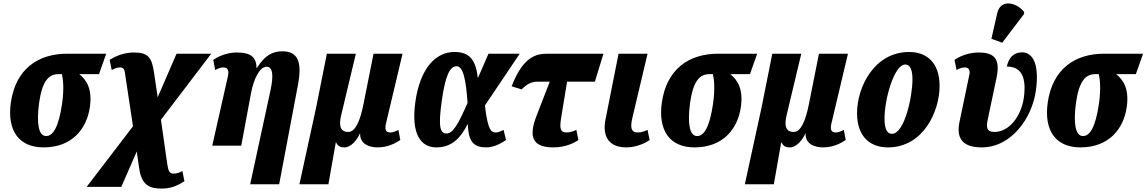

<svg xmlns="http://www.w3.org/2000/svg" viewBox="-20 -849 6682 1119"><path d="M234 10C400 10 486 -98 504 -226C518 -328 487 -381 442 -417H557L599 -536H372C200 -536 71 -446 43 -250C21 -90 88 10 234 10ZM249 -56C204 -56 192 -131 208 -250C226 -376 263 -417 321 -417H341C348 -385 354 -331 342 -246C322 -108 289 -56 249 -56Z M485 240H687L777 34L791 131C805 233 855 250 921 250C971 250 1006 238 1055 207L1043 148C1028 156 1011 163 992 163C968 163 961 148 955 108L918 -151L1211 -536H1009L899 -282L878 -424C865 -518 840 -543 760 -543C707 -543 658 -525 619 -500L631 -441C647 -449 663 -456 679 -456C698 -456 705 -447 708 -425L755 -113Z M1438 225H1607L1717 -357C1742 -492 1714 -550 1625 -550C1569 -550 1524 -527 1478 -454H1475C1474 -519 1437 -543 1361 -543C1319 -543 1268 -531 1223 -500L1234 -441C1257 -453 1270 -456 1283 -456C1310 -456 1315 -434 1308 -403L1217 0H1386L1443 -306C1458 -386 1492 -460 1534 -460C1570 -460 1575 -410 1557 -325Z M1725 225H1894L1937 -19H1939C1948 1 1961 10 1988 10C2027 10 2063 -36 2078 -72H2079C2076 -8 2135 10 2179 10C2239 10 2281 -12 2313 -33L2302 -92C2289 -85 2271 -77 2256 -77C2234 -77 2220 -87 2229 -127L2326 -536H2157L2098 -240C2080 -150 2053 -80 2010 -80C1961 -80 1954 -119 1969 -180L2054 -536H1885L1823 -225Z M2523 10C2614 10 2665 -46 2704 -123H2707C2710 -18 2745 10 2814 10C2849 10 2887 -4 2929 -33L2915 -92C2892 -80 2879 -77 2870 -77C2845 -77 2824 -83 2806 -234L3009 -536H2827L2767 -398H2764C2752 -514 2704 -546 2628 -546C2520 -546 2429 -452 2401 -257C2374 -65 2434 10 2523 10ZM2583 -71C2545 -71 2533 -107 2555 -264C2576 -412 2603 -463 2641 -463C2680 -463 2696 -383 2705 -249C2653 -131 2621 -71 2583 -71Z M3205 10C3277 10 3331 -18 3351 -33L3339 -92C3319 -83 3303 -77 3283 -77C3242 -77 3242 -105 3250 -160L3285 -373H3447L3497 -536H3170C3107 -536 3029 -521 2962 -346L3020 -328C3057 -365 3084 -373 3113 -373H3184L3107 -174C3057 -46 3088 10 3205 10Z M3630 10C3692 10 3746 -18 3766 -33L3754 -92C3734 -83 3718 -77 3698 -77C3657 -77 3653 -105 3665 -160L3754 -536H3585L3509 -153C3488 -47 3535 10 3630 10Z M4028 10C4194 10 4280 -98 4298 -226C4312 -328 4281 -381 4236 -417H4351L4393 -536H4166C3994 -536 3865 -446 3837 -250C3815 -90 3882 10 4028 10ZM4043 -56C3998 -56 3986 -131 4002 -250C4020 -376 4057 -417 4115 -417H4135C4142 -385 4148 -331 4136 -246C4116 -108 4083 -56 4043 -56Z M4321 225H4490L4533 -19H4535C4544 1 4557 10 4584 10C4623 10 4659 -36 4674 -72H4675C4672 -8 4731 10 4775 10C4835 10 4877 -12 4909 -33L4898 -92C4885 -85 4867 -77 4852 -77C4830 -77 4816 -87 4825 -127L4922 -536H4753L4694 -240C4676 -150 4649 -80 4606 -80C4557 -80 4550 -119 4565 -180L4650 -536H4481L4419 -225Z M5155 10C5362 10 5456 -201 5456 -348C5456 -488 5377 -546 5279 -546C5075 -546 4975 -342 4975 -189C4975 -56 5048 10 5155 10ZM5178 -69C5151 -69 5135 -96 5135 -158C5135 -271 5191 -473 5256 -473C5282 -473 5298 -447 5298 -386C5298 -287 5252 -69 5178 -69Z M5821 -600 5948 -767 5949 -779C5905 -836 5811 -857 5792 -772L5758 -623ZM5701 10C5876 10 5995 -163 6017 -319C6041 -490 5991 -544 5937 -544C5886 -544 5858 -510 5848 -461C5920 -461 5966 -417 5947 -279C5931 -170 5861 -80 5776 -80C5727 -80 5728 -110 5737 -154L5788 -396C5811 -506 5775 -543 5684 -543C5642 -543 5588 -531 5543 -500L5555 -441C5577 -453 5590 -456 5603 -456C5630 -456 5634 -434 5630 -416L5572 -138C5554 -52 5581 10 5701 10Z M6277 10C6443 10 6529 -98 6547 -226C6561 -328 6530 -381 6485 -417H6600L6642 -536H6415C6243 -536 6114 -446 6086 -250C6064 -90 6131 10 6277 10ZM6292 -56C6247 -56 6235 -131 6251 -250C6269 -376 6306 -417 6364 -417H6384C6391 -385 6397 -331 6385 -246C6365 -108 6332 -56 6292 -56Z"/></svg>

Font: Noto Serif ExtraCondensed Black
Style: Italic
Weight: 900
Width: 2
Italic angle: -12°
Designer: Monotype Design Team
Foundry: Monotype Imaging Inc.
Version: Version 2.014